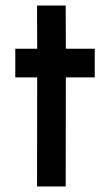

<svg xmlns="http://www.w3.org/2000/svg" viewBox="-20 -677 394 697"><path d="M324 -396H219L218.5 0H114.5L115 -396H35.5V-500H115L114.5 -657H218.5L219 -500H324Z"/></svg>

Font: Urbanist SemiBold
Style: Regular
Weight: 600
Designer: Corey Hu
Foundry: Corey Hu
Version: Version 1.321; ttfautohint (v1.8.4.7-5d5b)